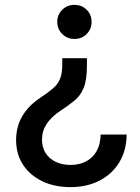

<svg xmlns="http://www.w3.org/2000/svg" viewBox="-20 -557 574 786"><path d="M335.9 -318.8V-288.1Q335.9 -230 322.8 -197.8Q309.6 -165.5 284.9 -145.3Q260.3 -125 226.6 -103Q189.9 -78.6 170.9 -49.6Q151.9 -20.5 151.9 14.6Q151.9 46.4 166.7 69.6Q181.6 92.8 208 105.5Q234.4 118.2 269 118.2Q304.2 118.2 331.8 104Q359.4 89.8 375.2 62.3Q391.1 34.7 392.1 -6.3H498.5Q497.6 60.1 467.8 108.4Q438 156.7 386.5 182.9Q335 209 268.6 209Q202.6 209 152.3 184.6Q102.1 160.2 74 116.9Q45.9 73.7 45.9 16.6Q45.9 -39.6 72.3 -83.3Q98.6 -127 147.9 -158.7Q179.2 -179.7 198.5 -196.5Q217.8 -213.4 226.3 -235.4Q234.9 -257.3 234.9 -292.5V-318.8ZM284.7 -537.1Q314.5 -537.1 334.7 -517.1Q355 -497.1 355 -467.3Q355 -438 334.7 -417.7Q314.5 -397.5 284.7 -397.5Q255.4 -397.5 234.9 -417.7Q214.4 -438 214.4 -467.3Q214.4 -497.1 234.9 -517.1Q255.4 -537.1 284.7 -537.1Z"/></svg>

Font: Inter 24pt Medium
Style: Regular
Weight: 500
Designer: Rasmus Andersson
Foundry: rsms
Version: Version 4.001;git-66647c0bb